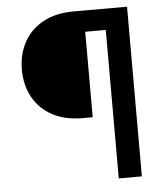

<svg xmlns="http://www.w3.org/2000/svg" viewBox="-52 -774 707 820"><g transform="rotate(-5 301.5 -363.5)"><path d="M424 0V-636.4H335.9V-269.9H294.7Q216.6 -269.9 162.5 -299.5Q108.3 -329.2 80.3 -380.9Q52.2 -432.5 52.2 -498.6Q52.2 -563.9 80.3 -615.6Q108.3 -667.3 162.5 -697.3Q216.6 -727.3 294.7 -727.3H523.1V0Z"/></g></svg>

Font: Inter Zeller Medium
Style: Regular
Weight: 500
Designer: Rasmus Andersson; Joe Bland
Foundry: zeller
Version: Version 3.015;git-dec3a8cb1